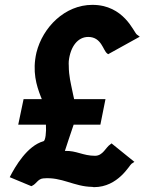

<svg xmlns="http://www.w3.org/2000/svg" viewBox="-20 -746 595 790"><path d="M247 -125C255 -151 268 -188 283 -233H393L414 -338H285C283 -349 279 -363 277 -375C272 -401 263 -433 263 -475C263 -482 262 -488 263 -495C270 -556 301 -594 343 -594C398 -594 404 -538 421 -526L425 -523L555 -595L543 -604C530 -614 490 -726 360 -726C247 -726 156 -634 130 -530C112 -452 130 -394 148 -348C150 -345 150 -342 152 -338H77L55 -233H169C171 -202 167 -167 159 -165C92 -146 43 -62 20 -17L109 20L113 18C130 10 136 -10 158 -12C234 -19 284 22 360 23C361 23 362 24 367 24C466 24 513 -67 521 -72L533 -80L439 -156L434 -152C415 -140 404 -105 371 -105C321 -105 294 -127 247 -125Z"/></svg>

Font: Bluebird
Style: SfBdNrwObl
Weight: 700
Designer: Jasper
Foundry: Cannot Into Space Fonts
Version: Version 0.98